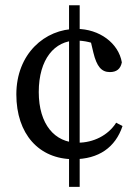

<svg xmlns="http://www.w3.org/2000/svg" viewBox="-20 -680 540 745"><path d="M289.2 45V-659.6H247.9V45H289.2ZM276.5 -522.5C306.2 -522.5 340.8 -515.7 375 -497.8L328.3 -535L342.3 -475.9C355.3 -422.1 373.7 -400.3 406.2 -400.3C432.5 -400.3 447.6 -412.5 452.8 -438C440.1 -512.5 365.8 -567.9 276.6 -567.9C153.6 -567.9 43.4 -470.8 43.4 -313.6C43.4 -160.3 130.9 -62.3 265.4 -62.3C363.4 -62.3 427.8 -108.3 455.4 -190.8L430.8 -203.9C399.4 -154.3 341.7 -126.3 282.3 -126.3C192.5 -126.3 130.4 -197.4 130.4 -322.9C130.4 -450.8 192 -522.5 276.5 -522.5Z"/></svg>

Font: Source Serif Variable
Style: Regular
Weight: 389
Designer: Frank Grießhammer
Foundry: Adobe Systems Incorporated
Version: Version 3.001;hotconv 1.0.111;makeotfexe 2.5.65597